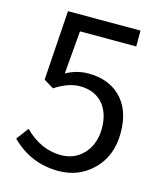

<svg xmlns="http://www.w3.org/2000/svg" viewBox="-112 -817 778 913"><g transform="rotate(15 277.5 -360.0)"><path d="M28 -84 73 -144Q154 -63 253 -63Q319 -63 363 -109Q409 -158 409 -236Q409 -314 368 -359Q327 -403 257 -403Q200 -403 135 -360L86 -390L109 -733H466V-655H189L171 -443Q223 -472 280 -472Q377 -472 436 -416Q501 -354 501 -239Q501 -123 428 -53Q359 13 261 13Q125 13 28 -84Z"/></g></svg>

Font: Source Han Sans K Regular
Style: Regular
Weight: 400
Designer: Ryoko NISHIZUKA  (kana & ideographs); Paul D. Hunt (Latin, Greek & Cyrillic); Wenlong ZHANG  (bopomofo); Sandoll Communi
Foundry: Adobe Systems Incorporated
Version: Version 1.00 July 18, 2014, initial release